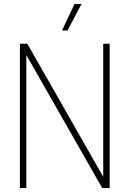

<svg xmlns="http://www.w3.org/2000/svg" viewBox="-20 -964 664 984"><path d="M82 0V-740H120L509 -58V-740H542V0H504L115 -682V0ZM298 -808 362 -944H398L326 -808Z"/></svg>

Font: Encode Sans Cnd Th
Style: Regular
Weight: 100
Width: 3
Designer: Multiple Designers
Foundry: Impallari Type
Version: Version 3.002; ttfautohint (v1.8.3) -l 8 -r 50 -G 200 -x 14 